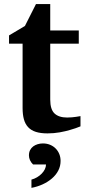

<svg xmlns="http://www.w3.org/2000/svg" viewBox="-20 -636 415 933"><path d="M371.1 -22Q347.7 -12.2 321.3 -4.9Q298.8 2 270.3 7.1Q241.7 12.2 210.9 12.2Q177.7 12.2 154.5 4.9Q131.3 -2.4 116.9 -17.8Q102.5 -33.2 96.2 -56.2Q89.8 -79.1 89.8 -110.8V-423.8H23.9V-463.9L101.1 -509.8L154.8 -616.2H224.1V-487.8H362.8V-423.8H224.1V-151.9Q224.1 -104 245.1 -84.5Q266.1 -64.9 306.2 -64.9Q317.9 -64.9 329.6 -65.9Q341.3 -66.9 350.6 -68.4Q361.3 -69.8 371.1 -71.8ZM274.4 146Q274.4 171.4 263.2 192.9Q252 214.4 232.4 231.2Q212.9 248 187.3 259.8Q161.6 271.5 132.8 276.9V236.8Q147.5 232.9 160.2 225.3Q172.9 217.8 182.6 207.8Q192.4 197.8 198 186.3Q203.6 174.8 203.6 163.1H140.6Q130.9 153.8 125.7 142.3Q120.6 130.9 120.6 119.1Q120.6 104.5 126.2 93.5Q131.8 82.5 141.4 75.4Q150.9 68.4 163.1 64.7Q175.3 61 188.5 61Q207.5 61 223.4 67.6Q239.3 74.2 250.7 85.9Q262.2 97.7 268.3 113Q274.4 128.4 274.4 146Z"/></svg>

Font: Charis SIL Phon
Style: Bold
Weight: 700
Foundry: SIL International
Version: Version 5.000